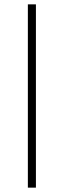

<svg xmlns="http://www.w3.org/2000/svg" viewBox="-20 -790 294 882"><path d="M108 72V-770H145V72Z"/></svg>

Font: Exo Thin ExtraLight
Style: Regular
Weight: 250
Version: Version 2.000